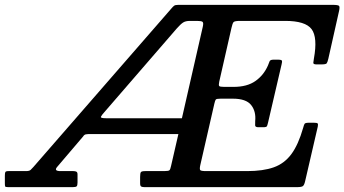

<svg xmlns="http://www.w3.org/2000/svg" viewBox="-70 -770 1417 790"><path d="M812 -343.5 754 -90Q750.5 -74 754 -70Q757.5 -66 778.5 -66H947Q1012.5 -66 1056.2 -81.5Q1100 -97 1128.8 -135.8Q1157.5 -174.5 1177.5 -244.5Q1180.5 -256 1183.2 -260.5Q1186 -265 1201.5 -265H1221.5Q1234.5 -265 1237 -262Q1239.5 -259 1237.5 -249L1185.5 -24.5Q1182 -9 1176.5 -4.5Q1171 0 1151.5 0H525Q515.5 0 511 -2.5Q506.5 -5 506.5 -16V-42Q506.5 -57.5 509.8 -61.8Q513 -66 528 -66H606Q624 -66 627.5 -69.8Q631 -73.5 634 -88L664 -218.5H302.5Q290 -218.5 283.2 -217.2Q276.5 -216 272 -208.5L165 -83Q150.5 -66 179 -66H232Q240 -66 244.5 -63.5Q249 -61 249 -52V-19Q249 -6.5 245.2 -3.2Q241.5 0 229 0H-36Q-47.5 0 -48.8 -3Q-50 -6 -50 -17V-47Q-50 -58 -48 -62Q-46 -66 -35 -66H37Q50.5 -66 55.8 -70.8Q61 -75.5 67.5 -83L636 -736Q641.5 -742.5 646.2 -746.2Q651 -750 663.5 -750H1298.5Q1320.5 -750 1324.8 -746Q1329 -742 1325 -724.5L1281 -528.5Q1277.5 -513.5 1274 -509.2Q1270.5 -505 1252 -505H1232Q1218.5 -505 1219.2 -512Q1220 -519 1221.5 -528.5Q1237.5 -616.5 1212 -650.2Q1186.5 -684 1103.5 -684H918Q895 -684 890.8 -678.8Q886.5 -673.5 882.5 -655.5L832 -433.5Q829 -419.5 832 -416Q835 -412.5 852.5 -412.5H891Q946.5 -412.5 980.8 -436.5Q1015 -460.5 1032.5 -500.5Q1036.5 -510 1039 -517.2Q1041.5 -524.5 1055.5 -524.5H1073.5Q1088.5 -524.5 1090 -520.2Q1091.5 -516 1088.5 -504.5L1033 -266Q1030.5 -255.5 1028.5 -251Q1026.5 -246.5 1013 -246.5H993.5Q980 -246.5 979.8 -254.2Q979.5 -262 980 -271.5Q984 -312 963.2 -338Q942.5 -364 888 -364H838Q821 -364 818 -360.5Q815 -357 812 -343.5ZM711.5 -684Q693.5 -684 683.2 -677.2Q673 -670.5 657.5 -653L358.5 -307.5Q349 -297 345.5 -290.2Q342 -283.5 366 -283.5H678.5L764.5 -660.5Q768 -676 763.5 -680Q759 -684 740.5 -684Z"/></svg>

Font: Besley* Medium
Style: Italic
Weight: 500
Italic angle: -13°
Designer: Owen Earl
Foundry: indestructible type*
Version: Version 3.000; ttfautohint (v1.8.3)